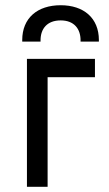

<svg xmlns="http://www.w3.org/2000/svg" viewBox="-20 -714 417 734"><path d="M83 0H162V-419H343V-489H83ZM65 -555H135V-560C135 -604 160 -636 212 -636C263 -636 288 -604 288 -560V-555H358V-561C358 -645 300 -694 212 -694C123 -694 65 -645 65 -561Z"/></svg>

Font: Meta Space
Style: Regular
Weight: 400
Designer: Meta Pool / Florian Karsten
Foundry: Meta Pool / Florian Karsten
Version: Version 2.000;Glyphs 3.1.1 (3137)